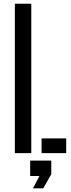

<svg xmlns="http://www.w3.org/2000/svg" viewBox="-20 -820 382 1028"><path d="M59.5 0V-800H147.5V0ZM202.5 0V-79H334.5V0ZM156.5 188.5 191 122.5H141.5V40H254.5V112.5L211.5 188.5Z"/></svg>

Font: Big Shoulders Stencil Text Medium
Style: Regular
Weight: 500
Designer: Patric King
Foundry: XO Type Co
Version: Version 1.000